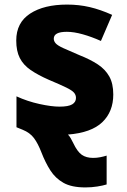

<svg xmlns="http://www.w3.org/2000/svg" viewBox="-20 -579 554 839"><path d="M353 240Q293 240 257.5 220Q222 200 200 165.5Q178 131 161 87Q146 48 128.5 24.5Q111 1 79 -12Q73 -15 65.5 -17.5Q58 -20 52 -23V-158Q100 -136 152.5 -124.5Q205 -113 240 -113Q279 -113 295.5 -123Q312 -133 312 -151Q312 -164 303.5 -174Q295 -184 269.5 -196.5Q244 -209 194 -230Q146 -251 114 -273Q82 -295 66.5 -325.5Q51 -356 51 -402Q51 -480 111.5 -519.5Q172 -559 273 -559Q325 -559 372 -548Q419 -537 470 -514L421 -400Q381 -418 342 -429Q303 -440 272 -440Q215 -440 215 -410Q215 -399 223.5 -389.5Q232 -380 256 -369Q280 -358 327 -338Q375 -319 407.5 -297.5Q440 -276 457.5 -245Q475 -214 475 -166Q475 -91 427 -45Q379 1 277 9Q284 16 289.5 26Q295 36 300 46Q318 84 337.5 97.5Q357 111 387 111Q403 111 418 108Q433 105 446 101V227Q430 232 405 236Q380 240 353 240Z"/></svg>

Font: Noto Sans ExtraBold
Style: Regular
Weight: 800
Designer: Monotype Design Team
Foundry: Monotype Imaging Inc.
Version: Version 2.007